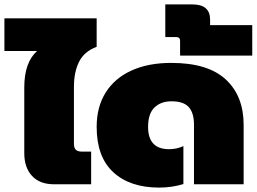

<svg xmlns="http://www.w3.org/2000/svg" viewBox="-50 -835 1163 870"><path d="M60 -141V-439Q60 -552 118 -604H-30V-752H388V-623Q332 -602 308.5 -555.5Q285 -509 285 -441V-184Q285 -165 293.5 -156.5Q302 -148 322 -148H363V0H195Q130 0 95 -38Q60 -76 60 -141Z M388 -260Q388 -351 429 -416Q470 -481 546 -515.5Q622 -550 726 -550Q892 -550 973 -475Q1054 -400 1054 -269V0H829V-270Q829 -323 805.5 -349.5Q782 -376 727 -376Q679 -376 650 -348Q621 -320 621 -260Q621 -159 716 -159Q751 -159 781 -173V-1Q729 15 671 15Q539 15 463.5 -54.5Q388 -124 388 -260Z M766 -650Q766 -667 749 -667H699V-815H822Q902 -815 902 -746V-721H1093V-583H766Z"/></svg>

Font: Prompt Black
Style: Regular
Weight: 900
Designer: Katatrad Team
Foundry: CadsonDemak
Version: Version 1.000